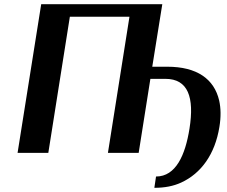

<svg xmlns="http://www.w3.org/2000/svg" viewBox="-20 -731 1084 918"><path d="M64 0H211L314 -651H599L496 0H643L699 -354H771C879 -354 910 -266 886 -116C866 10 821 113 726 113L718 167C767 167 809 159 846 142C942 98 1008 6 1029 -124C1037 -172 1036 -214 1028 -250C1004 -354 921 -412 780 -412H708L756 -711H177Z"/></svg>

Font: Aerodynamic
Style: Obl
Weight: 500
Designer: Google
Version: Version 2.000980; 2014